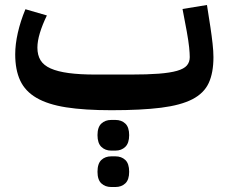

<svg xmlns="http://www.w3.org/2000/svg" viewBox="-20 -430 910 770"><path d="M427 12Q319 12 245.5 0.5Q172 -11 126.5 -37.5Q81 -64 61 -107Q41 -150 41 -212Q41 -252 51.5 -298.5Q62 -345 82 -393L168 -368Q150 -331 140 -298Q130 -265 130 -239Q130 -209 142.5 -188.5Q155 -168 183 -155.5Q211 -143 255.5 -137Q300 -131 364 -131H504Q571 -131 616.5 -134.5Q662 -138 690 -146Q718 -154 729.5 -167.5Q741 -181 741 -201Q741 -216 738.5 -240.5Q736 -265 729 -304L712 -394L810 -410L824 -320Q829 -287 832.5 -255.5Q836 -224 836 -201Q836 -138 817 -97Q798 -56 751.5 -32Q705 -8 626 2Q547 12 427 12ZM426 320Q402 320 386.5 305.5Q371 291 371 259Q371 226 386.5 211.5Q402 197 426 197H443Q467 197 482.5 211.5Q498 226 498 259Q498 291 482.5 305.5Q467 320 443 320ZM426 174Q402 174 386.5 159Q371 144 371 112Q371 80 386.5 65.5Q402 51 426 51H443Q467 51 482.5 65.5Q498 80 498 112Q498 144 482.5 159Q467 174 443 174Z"/></svg>

Font: IBM Plex Sans Arabic SemiBold
Style: Regular
Weight: 600
Designer: Mike Abbink, Paul van der Laan, Pieter van Rosmalen, Wael Morcos, Khajak Apelian
Foundry: Bold Monday
Version: Version 1.1